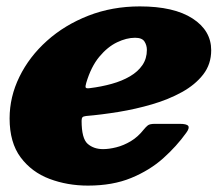

<svg xmlns="http://www.w3.org/2000/svg" viewBox="-20 -560 700 600"><path d="M10 -190Q10 -114.5 44.5 -68.2Q79 -22 134.8 -1Q190.5 20 255 20Q332 20 389.8 -3.8Q447.5 -27.5 489.8 -65.2Q532 -103 562 -145Q573 -160 568.2 -166.5Q563.5 -173 541.5 -173H464.5Q448 -173 442 -168.2Q436 -163.5 429.5 -155.5Q411 -132 388.8 -118.8Q366.5 -105.5 343.8 -99.8Q321 -94 302 -94Q273 -94 254 -110.5Q235 -127 235 -182.5Q235 -190 237.5 -193.2Q240 -196.5 249 -197.5Q296.5 -201.5 350.2 -210.2Q404 -219 455.2 -234Q506.5 -249 548.2 -272Q590 -295 615 -327.2Q640 -359.5 640 -403Q640 -464.5 581.8 -502.2Q523.5 -540 417 -540Q330.5 -540 256.2 -511Q182 -482 126.8 -432.5Q71.5 -383 40.8 -320.2Q10 -257.5 10 -190ZM260.5 -284.5Q250 -283 248 -286.2Q246 -289.5 249.5 -301Q264.5 -351.5 290.2 -382.5Q316 -413.5 345.8 -427.8Q375.5 -442 402 -442Q424 -442 431.5 -430.2Q439 -418.5 439 -404Q439 -377 425 -356.5Q411 -336 386.2 -321.5Q361.5 -307 329.2 -298Q297 -289 260.5 -284.5Z"/></svg>

Font: Besley Black
Style: Italic
Weight: 900
Italic angle: -13°
Designer: Owen Earl
Foundry: indestructible type*
Version: Version 2.001